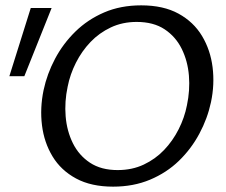

<svg xmlns="http://www.w3.org/2000/svg" viewBox="-20 -688 845 718"><path d="M403 10Q321 10 264.5 -20.5Q208 -51 176.5 -103Q145 -155 137 -219.5Q129 -284 143 -351Q156 -412 186 -468.5Q216 -525 262 -570Q308 -615 369.5 -641.5Q431 -668 508 -668Q591 -668 647.5 -637Q704 -606 735.5 -553.5Q767 -501 775 -436.5Q783 -372 769 -306Q756 -245 725.5 -188Q695 -131 649 -86.5Q603 -42 541 -16Q479 10 403 10ZM420 -52Q474 -52 517.5 -72.5Q561 -93 593.5 -127Q626 -161 648 -204.5Q670 -248 679 -294Q691 -350 686.5 -405Q682 -460 659.5 -505.5Q637 -551 595.5 -578.5Q554 -606 491 -606Q438 -606 394.5 -585.5Q351 -565 318.5 -531Q286 -497 264 -453.5Q242 -410 233 -364Q221 -308 225.5 -253Q230 -198 252.5 -152.5Q275 -107 316.5 -79.5Q358 -52 420 -52ZM71 -403H15L95 -658H173Z"/></svg>

Font: Ysabeau Infant Medium
Style: Italic
Weight: 500
Italic angle: -12°
Designer: Christian Thalmann (Catharsis Fonts)
Version: Version 2.001;gftools[0.9.30]; featfreeze: ss01,ss02,lnum